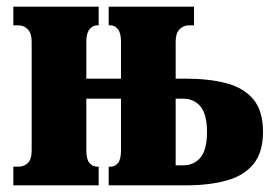

<svg xmlns="http://www.w3.org/2000/svg" viewBox="-20 -556 814 576"><path d="M20 0V-56H35Q52 -56 63.5 -67Q75 -78 75 -105V-431Q75 -456 63.5 -468Q52 -480 35 -480H20V-536H276V-480H271Q258 -480 248.5 -468Q239 -456 239 -431V-320H343V-431Q343 -456 334 -468Q325 -480 311 -480H306V-536H562V-480H547Q530 -480 518.5 -468Q507 -456 507 -431V-320H538Q608 -320 660 -306Q712 -292 740.5 -257.5Q769 -223 769 -160Q769 -99 740.5 -64Q712 -29 660 -14.5Q608 0 538 0H306V-56H311Q325 -56 334 -67Q343 -78 343 -105V-260H239V-105Q239 -78 248.5 -67Q258 -56 271 -56H276V0ZM507 -60H528Q563 -60 582 -84Q601 -108 601 -160Q601 -212 582 -236Q563 -260 528 -260H507Z"/></svg>

Font: Noto Serif ExtraCondensed Black
Style: Regular
Weight: 900
Width: 2
Designer: Monotype Design Team
Foundry: Monotype Imaging Inc.
Version: Version 2.015; ttfautohint (v1.8.4.7-5d5b)